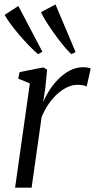

<svg xmlns="http://www.w3.org/2000/svg" viewBox="-20 -864 438 884"><path d="M49.5 0 117.5 -480 64 -502 70 -532 179 -553.5 197 -543.5 188.5 -457.5 178.5 -393Q188.5 -418.5 206.2 -446.5Q224 -474.5 248 -499Q272 -523.5 301 -539Q330 -554.5 362.5 -554.5Q372.5 -554.5 382.2 -553Q392 -551.5 397.5 -548L379 -465.5Q373 -469.5 362 -471.5Q351 -473.5 336 -473.5Q313 -473.5 289.2 -462.2Q265.5 -451 243.2 -430.8Q221 -410.5 202.5 -383.2Q184 -356 171.5 -324.5L125.5 0ZM155.5 -614.5Q136.5 -630 113 -654.5Q89.5 -679 66.5 -706Q43.5 -733 26.2 -757Q9 -781 1.5 -795.5L64.5 -836.5L175 -626ZM308.5 -614.5Q290 -631.5 268.8 -658Q247.5 -684.5 227 -713.2Q206.5 -742 191 -767.2Q175.5 -792.5 169 -808L235.5 -843.5L328 -624.5Z"/></svg>

Font: Merriweather 48pt Light
Style: Italic
Weight: 300
Italic angle: -7.8°
Version: Version 2.101